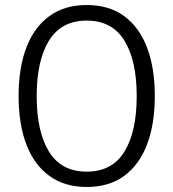

<svg xmlns="http://www.w3.org/2000/svg" viewBox="-20 -732 690 764"><path d="M325 12Q237 12 176.5 -32Q116 -76 85 -157Q54 -238 54 -350Q54 -462 85 -543Q116 -624 176.5 -668Q237 -712 325 -712Q414 -712 474 -668Q534 -624 565 -543Q596 -462 596 -350Q596 -238 565 -157Q534 -76 474 -32Q414 12 325 12ZM325 -49Q426 -49 475 -128.5Q524 -208 524 -350Q524 -491 475 -570.5Q426 -650 325 -650Q224 -650 175 -570.5Q126 -491 126 -350Q126 -208 175 -128.5Q224 -49 325 -49Z"/></svg>

Font: Host Grotesk Light
Style: Regular
Weight: 300
Designer: Doukan Karapınar
Foundry: Element Type
Version: Version 1.003